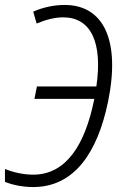

<svg xmlns="http://www.w3.org/2000/svg" viewBox="-21 -745 489 775"><path d="M113 10C280 10 373 -131 415 -334C466 -581 398 -725 240 -725C198 -725 154 -716 113 -698L127 -650C165 -666 201 -675 234 -675C346 -675 394 -574 368 -396H128L118 -346H360C359 -344 359 -341 358 -338C323 -168 250 -40 113 -40C74 -40 33 -49 -1 -63V-11C33 3 75 10 113 10Z"/></svg>

Font: Noto Sans Condensed Light
Style: Italic
Weight: 300
Width: 3
Italic angle: -12°
Designer: Monotype Design Team
Foundry: Monotype Imaging Inc.
Version: Version 2.013